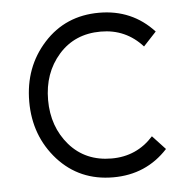

<svg xmlns="http://www.w3.org/2000/svg" viewBox="-44 -555 591 609"><g transform="rotate(-5 252.0 -250.0)"><path d="M293 -512Q186 -512 117 -436Q48 -360 48 -250Q48 -141 117 -64Q186 12 293 12Q398 12 467 -63L426 -107Q373 -48 293 -48Q210 -48 159 -106Q108 -165 108 -250Q108 -336 159 -394Q210 -452 293 -452Q373 -452 426 -393L467 -437Q398 -512 293 -512Z"/></g></svg>

Font: Unageo Variable
Style: Regular
Weight: 300
Designer: Richard Sepsi
Foundry: Richard Sepsi
Version: Version 2.200